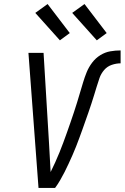

<svg xmlns="http://www.w3.org/2000/svg" viewBox="-20 -932 618 952"><path d="M253 0H171L121 -670H196L223 -223Q225 -187 227 -151Q229 -115 231 -79Q243 -103 254 -127.5Q265 -152 275 -176.5Q285 -201 294 -225.5Q303 -250 312 -275Q321 -300 329.5 -325Q338 -350 346.5 -375Q355 -400 362.5 -425Q370 -450 377.5 -475Q385 -500 392.5 -525Q400 -550 410 -574.5Q420 -599 437 -621.5Q454 -644 477.5 -658.5Q501 -673 526.5 -677.5Q552 -682 578 -682V-618Q557 -618 534.5 -610.5Q512 -603 496.5 -585Q481 -567 473.5 -545.5Q466 -524 459.5 -502.5Q453 -481 446.5 -460Q440 -439 433 -417.5Q426 -396 418.5 -374.5Q411 -353 403.5 -332Q396 -311 388.5 -289.5Q381 -268 373 -247Q365 -226 357 -205Q349 -184 339.5 -163Q330 -142 320.5 -121Q311 -100 300.5 -79.5Q290 -59 278.5 -39Q267 -19 253 0ZM460 -732 338 -868 399 -912 509 -768ZM277 -732 155 -868 216 -912 326 -768Z"/></svg>

Font: Lode Term
Style: Italic
Weight: 400
Italic angle: -11°
Monospace: yes
Designer: Belleve Invis
Foundry: Belleve Invis
Version: Version 29.2.0